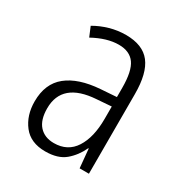

<svg xmlns="http://www.w3.org/2000/svg" viewBox="-136 -641 707 750"><g transform="rotate(30 217.5 -266.0)"><path d="M219 -542Q295 -542 329.5 -497.5Q364 -453 364 -359V0H322L314 -85H312Q293 -44 261 -17Q229 10 172 10Q106 10 72.5 -33Q39 -76 39 -139Q39 -219 90.5 -260.5Q142 -302 238 -309L309 -314V-355Q309 -431 286 -463Q263 -495 214 -495Q161 -495 99 -461L81 -504Q112 -522 147 -532Q182 -542 219 -542ZM244 -267Q95 -257 95 -140Q95 -88 119 -61.5Q143 -35 185 -35Q247 -35 278.5 -84Q310 -133 310 -216V-272Z"/></g></svg>

Font: Noto Sans Sinhala UI Condensed Light
Style: Regular
Weight: 300
Width: 3
Designer: Jelle Bosma - Monotype Design Team
Foundry: Monotype Imaging Inc.
Version: Version 2.006; ttfautohint (v1.8.4.7-5d5b)